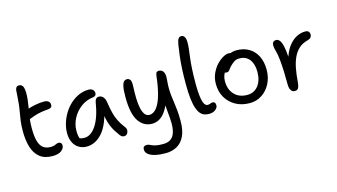

<svg xmlns="http://www.w3.org/2000/svg" viewBox="-106 -1148 3155 1797"><g transform="rotate(-15 1471.0 -249.5)"><path d="M279.2 13Q202.4 13 156 -24.2Q109.6 -61.4 89.1 -128.4Q68.6 -195.4 68.6 -284Q68.6 -337.8 74.3 -381Q80 -424.2 87.2 -462.9Q94.4 -501.6 98.4 -541.2Q103.2 -588.4 104.6 -617.8Q106 -647.2 108.4 -672Q110 -686.4 118.1 -697.2Q126.2 -708 144.8 -708Q177.2 -708 187 -670.6Q196.8 -633.2 188.8 -557.2Q184 -517 178.6 -485.8Q173.2 -454.6 168.4 -425.5Q163.6 -396.4 160.2 -363.9Q156.8 -331.4 156.8 -288.4Q156.8 -208.4 170.8 -161.4Q184.8 -114.4 212.7 -94.2Q240.6 -74 282 -74Q306.6 -74 319.6 -78.9Q332.6 -83.8 341.8 -88.3Q351 -92.8 364.2 -92.8Q378.4 -92.8 386 -84Q393.6 -75.2 393.6 -59.6Q393.6 -31.6 364.8 -9.3Q336 13 279.2 13ZM158.4 -375Q131.6 -363.2 117.3 -373.1Q103 -383 103 -402.2Q103 -423 113.6 -439Q124.2 -455 164.6 -469.6Q201 -483.8 246.1 -492.4Q291.2 -501 330.2 -501Q359 -501 374.1 -488.7Q389.2 -476.4 389.2 -455.2Q389.2 -438.4 379.3 -430.4Q369.4 -422.4 348.8 -420.4Q306.8 -417.4 274.5 -411.2Q242.2 -405 214.6 -396Q187 -387 158.4 -375Z M612.2 10Q567 10 533.6 -11Q500.2 -32 482 -70.1Q463.8 -108.2 463.8 -159Q463.8 -207 478.9 -255.9Q494 -304.8 521 -348.7Q548 -392.6 585.6 -426.8Q623.2 -461 668.2 -480.7Q713.2 -500.4 763.8 -500.4Q786.6 -500.4 802 -488.1Q817.4 -475.8 817.4 -452Q817.4 -439.8 809.9 -431.5Q802.4 -423.2 787 -421Q717 -412.4 664.6 -372.2Q612.2 -332 583.1 -274.9Q554 -217.8 554 -155.8Q554 -127.4 558.8 -103.9Q563.6 -80.4 580.6 -43.4L529 -111.8Q551.6 -89.2 567.4 -82Q583.2 -74.8 610.4 -74.8Q674.2 -74.8 724.6 -150.7Q775 -226.6 798.4 -372Q801.6 -390.8 811.7 -401.6Q821.8 -412.4 838.8 -412.4Q863.4 -412.4 880 -393.7Q896.6 -375 900.8 -344.8Q909.6 -287.4 920.3 -241.6Q931 -195.8 951.1 -155.2Q971.2 -114.6 1005.4 -70.2Q1014 -59.8 1014.9 -46.7Q1015.8 -33.6 1011.3 -21.2Q1006.8 -8.8 997.5 -0.9Q988.2 7 975.2 7Q961 7 952.2 1.2Q943.4 -4.6 935.4 -14.4Q915.8 -40.6 898.8 -67.5Q881.8 -94.4 868 -128.9Q854.2 -163.4 844.3 -210.6Q834.4 -257.8 829.8 -323.4L862.6 -323.8Q849.4 -231.8 823.2 -167.6Q797 -103.4 762.2 -64.5Q727.4 -25.6 688.7 -7.8Q650 10 612.2 10Z M1309.2 261Q1248.8 261 1206 250.6Q1163.2 240.2 1140.7 221Q1118.2 201.8 1118.2 174.8Q1118.2 140 1154.8 140Q1168 140 1178.5 144.8Q1189 149.6 1203.6 156Q1218.2 162.4 1242.6 167.2Q1267 172 1306.4 172Q1355 172 1382.3 151.4Q1409.6 130.8 1421.3 92.9Q1433 55 1433 5Q1433 -24.4 1430.4 -52.1Q1427.8 -79.8 1424.9 -112.1Q1422 -144.4 1419 -186.9Q1416 -229.4 1415.2 -287.4L1449.4 -257.8Q1430.8 -189.2 1407.2 -145.8Q1383.6 -102.4 1357.4 -78.8Q1331.2 -55.2 1306 -46.6Q1280.8 -38 1259 -38Q1175.4 -38 1127.2 -110.6Q1079 -183.2 1079 -343Q1079 -410.2 1086 -444.3Q1093 -478.4 1105.5 -490.3Q1118 -502.2 1133.2 -502.2Q1156 -502.2 1166.8 -485.1Q1177.6 -468 1175.2 -423.8Q1172 -360.6 1173.5 -306Q1175 -251.4 1183.9 -210.8Q1192.8 -170.2 1209.8 -147.6Q1226.8 -125 1253.8 -125Q1296 -125 1327.7 -168.4Q1359.4 -211.8 1379.6 -286.5Q1399.8 -361.2 1409.8 -453.6Q1413 -482.4 1420.3 -491.8Q1427.6 -501.2 1446.2 -501.2Q1460.2 -501.2 1473.6 -492Q1487 -482.8 1494.1 -460.6Q1501.2 -438.4 1497 -400Q1491.8 -349.2 1492.8 -311.1Q1493.8 -273 1497.8 -239.5Q1501.8 -206 1506.9 -171.5Q1512 -137 1516 -94.9Q1520 -52.8 1520 5Q1520 95 1492.8 151.6Q1465.6 208.2 1418.1 234.6Q1370.6 261 1309.2 261Z M1797.6 11Q1774.6 11 1753.4 4.6Q1732.2 -1.8 1714.6 -20.7Q1697 -39.6 1683.8 -75.6Q1670.6 -111.6 1663.4 -170.6Q1656.2 -229.6 1656.2 -317Q1656.2 -401.2 1659.7 -465.7Q1663.2 -530.2 1669.8 -584.6Q1676.4 -639 1684.8 -692Q1691.6 -730 1702 -745Q1712.4 -760 1729.2 -760Q1749.4 -760 1761.1 -742.8Q1772.8 -725.6 1772.8 -685.8Q1772.8 -658 1768.9 -625.1Q1765 -592.2 1759.4 -548.3Q1753.8 -504.4 1749.9 -443.5Q1746 -382.6 1746 -297Q1746 -231.8 1750.5 -188.6Q1755 -145.4 1762.6 -120.4Q1770.2 -95.4 1780.9 -84.8Q1791.6 -74.2 1803.2 -74.2Q1817.2 -74.2 1825 -77.1Q1832.8 -80 1838.4 -82.5Q1844 -85 1851.2 -85Q1868.8 -85 1875.1 -75.2Q1881.4 -65.4 1881.4 -50.8Q1881.4 -33 1869.4 -18.7Q1857.4 -4.4 1838.4 3.3Q1819.4 11 1797.6 11Z M2190.2 12Q2113.8 12 2054.6 -20.7Q1995.4 -53.4 1961.8 -110.8Q1928.2 -168.2 1928.2 -242Q1928.2 -298.2 1948.7 -343.7Q1969.2 -389.2 1999.9 -422.1Q2030.6 -455 2062.3 -472.4Q2094 -489.8 2116.2 -489.8Q2126.6 -489.8 2134.5 -486.9Q2142.4 -484 2147 -477.7Q2151.6 -471.4 2151.6 -460.4Q2151.6 -439.6 2143.4 -423.8Q2135.2 -408 2109 -394.4Q2077.2 -374.8 2056.9 -352.4Q2036.6 -330 2026.7 -303.7Q2016.8 -277.4 2016.8 -246.2Q2016.8 -165.2 2063 -116.7Q2109.2 -68.2 2186.8 -68.2Q2253.4 -68.2 2293.4 -118.6Q2333.4 -169 2333.4 -253.2Q2333.4 -329.6 2298.8 -373.5Q2264.2 -417.4 2203.8 -417.4Q2172.4 -417.4 2153.2 -405.4Q2134 -393.4 2114 -373.4Q2098.4 -357.8 2090.5 -346.1Q2082.6 -334.4 2075 -327.7Q2067.4 -321 2053.8 -321Q2039.6 -321 2031.3 -329.7Q2023 -338.4 2023 -359.4Q2023 -381.6 2037.4 -406.1Q2051.8 -430.6 2076.2 -451.5Q2100.6 -472.4 2131 -485.4Q2161.4 -498.4 2194.2 -498.4Q2265 -498.4 2316.1 -467.9Q2367.2 -437.4 2394.7 -381.8Q2422.2 -326.2 2422.2 -250Q2422.2 -175.8 2391.6 -116.4Q2361 -57 2308.8 -22.5Q2256.6 12 2190.2 12Z M2625 12Q2610 12 2599.1 2.8Q2588.2 -6.4 2582.2 -23Q2576.2 -39.6 2576.2 -60.6Q2576.2 -125.8 2573.9 -189Q2571.6 -252.2 2566.4 -305.1Q2561.2 -358 2551.4 -391.8Q2544.6 -415.4 2542.4 -428.3Q2540.2 -441.2 2540.2 -454.4Q2540.2 -472.2 2549.7 -483.6Q2559.2 -495 2579 -495Q2596.6 -495 2611.1 -478.5Q2625.6 -462 2635.6 -421.6Q2645.6 -381.2 2650 -309.3Q2654.4 -237.4 2651.6 -127.2L2619.6 -156.4Q2627.2 -253 2651.5 -319.5Q2675.8 -386 2710.6 -426Q2745.4 -466 2784.3 -483.9Q2823.2 -501.8 2860.6 -501.8Q2885.8 -501.8 2895.6 -490Q2905.4 -478.2 2905.4 -461Q2905.4 -447.2 2896.1 -434.7Q2886.8 -422.2 2864.6 -416.2Q2813 -403.6 2778.8 -373.3Q2744.6 -343 2723.2 -297.4Q2701.8 -251.8 2690.6 -193.8Q2679.4 -135.8 2674.4 -67.6Q2671.8 -36 2666.3 -18.7Q2660.8 -1.4 2650.9 5.3Q2641 12 2625 12Z"/></g></svg>

Font: Shantell Sans Light
Style: Regular
Weight: 300
Designer: Stephen Nixon, Anya Danilova, Shantell Martin
Foundry: Arrow Type
Version: Version 1.011;[c5ecc13dd]